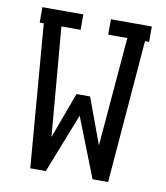

<svg xmlns="http://www.w3.org/2000/svg" viewBox="-77 -718 683 790"><g transform="rotate(10 265.0 -323.0)"><path d="M322.8 -589.4V-653.8H493.7V-589.4H476.6L427.7 7.8H362.8L265.1 -240.7L167.5 7.8H102.5L53.7 -589.4H36.6V-653.8H207.5V-589.4H127.4L166 -134.3L236.8 -326.2H293.5L364.3 -134.3L402.8 -589.4Z"/></g></svg>

Font: AzarMehrMonospaced
Style: SerifBold
Weight: 1
Designer: Amin Abedi
Version: Version 1.00